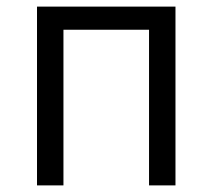

<svg xmlns="http://www.w3.org/2000/svg" viewBox="-20 -561 642 581"><path d="M92 0V-541H511V0H431V-471H172V0Z"/></svg>

Font: IBM Plex Sans SC
Style: Regular
Weight: 400
Designer: Mike Abbink; Paul van der Laan; Pieter van Rosmalen; Eunyou Noh; Wujin Sim; Chorong Kim; Dohee Lee; Yejin We; Jinhee Kim
Foundry: Sandoll Inc.
Version: Version 1.000